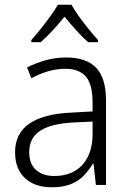

<svg xmlns="http://www.w3.org/2000/svg" viewBox="-20 -785 547 815"><path d="M261 -541Q346 -541 388 -497.5Q430 -454 430 -358V0H387L377 -90H374Q356 -60 333.5 -37.5Q311 -15 278.5 -2.5Q246 10 199 10Q152 10 117 -7.5Q82 -25 63 -58Q44 -91 44 -139Q44 -219 105 -260.5Q166 -302 283 -307L373 -312V-349Q373 -428 344 -460.5Q315 -493 258 -493Q220 -493 184.5 -482.5Q149 -472 113 -453L95 -499Q131 -517 173 -529Q215 -541 261 -541ZM290 -265Q196 -260 150 -229.5Q104 -199 104 -139Q104 -90 132.5 -64Q161 -38 210 -38Q287 -38 330 -85.5Q373 -133 373 -217V-269ZM283 -765Q295 -744 314.5 -716.5Q334 -689 356 -662Q378 -635 396 -615V-606H354Q329 -628 303 -657Q277 -686 254 -714Q231 -686 205 -657.5Q179 -629 153 -606H113V-615Q131 -635 152.5 -662Q174 -689 194 -716.5Q214 -744 226 -765Z"/></svg>

Font: Noto Sans Display Light
Style: Regular
Weight: 300
Designer: Monotype Design Team
Foundry: Monotype Imaging Inc.
Version: Version 2.003